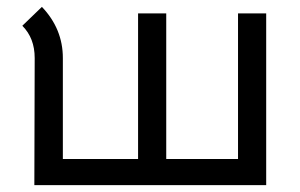

<svg xmlns="http://www.w3.org/2000/svg" viewBox="-20 -539 872 559"><path d="M81 -370Q81 -428 45 -464L102 -519Q163 -455 163 -370V-76H382V-500H464V-76H673V-500H755V0H80Z"/></svg>

Font: Bellota
Style: Bold
Weight: 700
Designer: Kemie Guaida
Foundry: Kemie Guaida
Version: Version 4.001